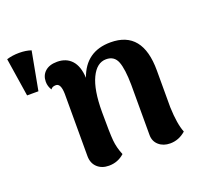

<svg xmlns="http://www.w3.org/2000/svg" viewBox="-114 -762 955 908"><g transform="rotate(-20 363.0 -308.5)"><path d="M6 -623Q35 -632 69 -632Q103 -632 129 -623L93 -430H36ZM653 -146Q656 -60 674 -16Q639 15 595 15Q561 15 538.5 -4.5Q516 -24 516 -56V-309Q515 -389 500.5 -426Q486 -463 445 -463Q398 -463 370 -404.5Q342 -346 342 -235Q342 -128 345.5 -90.5Q349 -53 365 -15Q332 15 287 15Q251 15 228.5 -6Q206 -27 206 -63V-376Q205 -429 180 -429Q161 -429 154 -417Q141 -437 141 -460Q141 -492 162.5 -511.5Q184 -531 223 -531Q269 -531 296 -501.5Q323 -472 326 -413Q367 -531 492 -531Q653 -531 653 -331Z"/></g></svg>

Font: Arima Koshi Bold
Style: Regular
Weight: 700
Designer: Joana Correia and Natanael Gama
Foundry: NDISCOVER
Version: Version 1.019;PS 001.019;hotconv 1.0.88;makeotf.lib2.5.64775